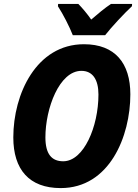

<svg xmlns="http://www.w3.org/2000/svg" viewBox="-20 -951 707 981"><path d="M352 -771H517C549 -812 614 -882 654 -919L655 -931H547C514 -909 482 -882 446 -851C427 -879 399 -912 380 -931H277L276 -919C302 -879 335 -815 352 -771ZM290 10C540 10 646 -255 646 -469C646 -628 568 -725 409 -725C166 -725 48 -471 48 -249C48 -85 129 10 290 10ZM303 -127C244 -127 212 -164 212 -249C212 -397 283 -589 396 -589C453 -589 483 -545 483 -468C483 -304 408 -127 303 -127Z"/></svg>

Font: Noto Sans SemiCondensed ExtraBold
Style: Italic
Weight: 800
Width: 4
Italic angle: -12°
Designer: Monotype Design Team
Foundry: Monotype Imaging Inc.
Version: Version 2.013